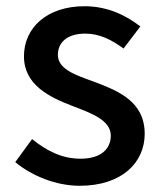

<svg xmlns="http://www.w3.org/2000/svg" viewBox="-20 -584 520 617"><path d="M236 13C372 13 445 -62 445 -154C445 -258 360 -292 283 -321C223 -343 166 -361 166 -408C166 -446 194 -476 254 -476C300 -476 339 -456 377 -428L431 -499C386 -534 326 -564 252 -564C131 -564 57 -495 57 -403C57 -310 141 -271 214 -243C274 -220 336 -198 336 -148C336 -106 305 -74 239 -74C180 -74 132 -98 83 -137L29 -63C82 -19 160 13 236 13Z"/></svg>

Font: Noto Sans T Chinese Medium
Style: Regular
Weight: 500
Designer: Ryoko NISHIZUKA (kana & ideographs); Paul D. Hunt (Latin, Greek & Cyrillic); Wenlong ZHANG (bopomofo); Sandoll Communica
Foundry: Adobe Systems Incorporated
Version: Version 1.000;PS 1;hotconv 1.0.78;makeotf.lib2.5.61930